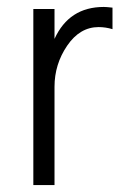

<svg xmlns="http://www.w3.org/2000/svg" viewBox="-20 -533 354 553"><path d="M137 0H76V-507H137V-421Q179 -513 279 -513Q286 -513 304 -511V-449Q284 -455 264 -455Q210 -455 173.5 -401.5Q137 -348 137 -283Z"/></svg>

Font: Hind Kochi Light
Style: Regular
Weight: 300
Designer: Dhruvi Tolia
Foundry: Indian Type Foundry
Version: Version 0.702;PS 1.0;hotconv 1.0.81;makeotf.lib2.5.63406